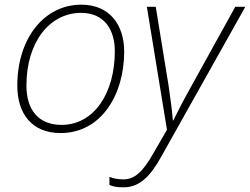

<svg xmlns="http://www.w3.org/2000/svg" viewBox="-20 -559 1069 821"><path d="M239 10C412 10 511 -153 511 -338C511 -455 447 -539 328 -539C168 -539 54 -394 54 -193C54 -73 116 10 239 10ZM508 242C577 242 623 195 670 110L1029 -530H986L794 -183C763 -128 736 -74 721 -44H719C717 -77 710 -130 701 -192L646 -530H608L694 -4L636 96C593 172 558 208 508 208C482 208 465 204 448 197V232C464 239 481 242 508 242ZM243 -25C144 -25 93 -90 93 -193C93 -379 192 -504 327 -504C425 -504 471 -433 471 -340C471 -162 383 -25 243 -25Z"/></svg>

Font: Noto Sans ExtraLight
Style: Italic
Weight: 200
Italic angle: -12°
Designer: Monotype Design Team
Foundry: Monotype Imaging Inc.
Version: Version 2.013